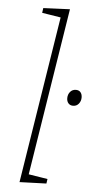

<svg xmlns="http://www.w3.org/2000/svg" viewBox="-55 -799 409 835"><g transform="rotate(5 150.0 -382.0)"><path d="M63 2 181 -741 191 -725 97 -740 100 -761 216 -766 98 -23 89 -37 183 -22 180 -2ZM266 -349Q253 -349 245.5 -357.5Q238 -366 238 -380Q238 -396 247.5 -407.5Q257 -419 273 -419Q286 -419 293 -410.5Q300 -402 300 -388Q300 -372 290.5 -360.5Q281 -349 266 -349Z"/></g></svg>

Font: Bitter Thin ExtraLight
Style: Italic
Weight: 250
Italic angle: -9°
Version: Version 2.002